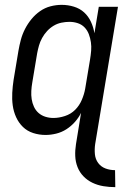

<svg xmlns="http://www.w3.org/2000/svg" viewBox="-20 -548 540 791"><path d="M455 223Q430 223 406 219Q382 215 361 205Q340 195 324 178.5Q308 162 299.5 140.5Q291 119 290 95Q289 71 293 46L314 -83Q304 -63 288.5 -45.5Q273 -28 253.5 -15.5Q234 -3 211.5 2.5Q189 8 168 8Q141 8 116.5 0Q92 -8 74.5 -25Q57 -42 46.5 -65Q36 -88 32.5 -113.5Q29 -139 30.5 -166Q32 -193 36 -219L56 -339Q60 -362 66 -384.5Q72 -407 83 -428.5Q94 -450 109.5 -469Q125 -488 145 -502Q165 -516 188 -522Q211 -528 234 -528Q260 -528 284.5 -520.5Q309 -513 326.5 -497Q344 -481 354.5 -458.5Q365 -436 369 -411L387 -520H466L372 46Q369 67 371 87.5Q373 108 384.5 123.5Q396 139 414.5 146Q433 153 454 153ZM200 -62Q223 -62 247.5 -70Q272 -78 289.5 -95.5Q307 -113 317 -136.5Q327 -160 331 -183L351 -303Q354 -321 355.5 -339Q357 -357 354.5 -374Q352 -391 346 -407Q340 -423 328.5 -435Q317 -447 300.5 -452.5Q284 -458 266 -458Q250 -458 233 -454.5Q216 -451 201 -442Q186 -433 174 -420Q162 -407 153.5 -391.5Q145 -376 140.5 -360Q136 -344 133 -328L113 -208Q110 -191 109 -173.5Q108 -156 110.5 -139.5Q113 -123 120 -108Q127 -93 139 -82.5Q151 -72 167 -67Q183 -62 200 -62Z"/></svg>

Font: Iosevka Term Curly Oblique
Style: Regular
Weight: 400
Italic angle: -9°
Designer: Belleve Invis
Foundry: Belleve Invis
Version: Version 32.3.0